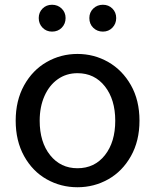

<svg xmlns="http://www.w3.org/2000/svg" viewBox="-20 -775 653 808"><path d="M46 -267Q46 -352 81.5 -416Q117 -480 176.5 -514Q236 -548 306 -548Q376 -548 435.5 -514Q495 -480 531 -416.5Q567 -353 567 -267Q567 -182 531 -118Q495 -54 435.5 -20.5Q376 13 306 13Q236 13 176.5 -20.5Q117 -54 81.5 -118Q46 -182 46 -267ZM465 -267Q465 -356 421.5 -411.5Q378 -467 306 -467Q259 -467 223 -441.5Q187 -416 167 -370.5Q147 -325 147 -267Q147 -177 191 -122Q235 -67 306 -67Q378 -67 421.5 -122Q465 -177 465 -267ZM356 -699Q356 -723 372.5 -739Q389 -755 413 -755Q437 -755 453 -739Q469 -723 469 -699Q469 -675 453 -658.5Q437 -642 413 -642Q389 -642 372.5 -658Q356 -674 356 -699ZM143 -699Q143 -723 159 -739Q175 -755 199 -755Q223 -755 239.5 -739Q256 -723 256 -699Q256 -675 240 -658.5Q224 -642 199 -642Q175 -642 159 -658.5Q143 -675 143 -699Z"/></svg>

Font: Nebula Sans Medium
Style: Regular
Weight: 500
Designer: Paul D. Hunt for Adobe (as Source Sans)
Foundry: Nebula Entertainment & Broadcasting LLC
Version: Version 1.010